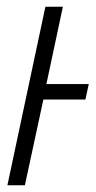

<svg xmlns="http://www.w3.org/2000/svg" viewBox="-20 -551 286 571"><path d="M2 0 115 -531H167L118 -301H244L234 -255H109L54 0Z"/></svg>

Font: Noto Sans ExtraCondensed Light
Style: Italic
Weight: 300
Width: 2
Italic angle: -12°
Designer: Monotype Design Team
Foundry: Monotype Imaging Inc.
Version: Version 2.013; ttfautohint (v1.8.4.7-5d5b)